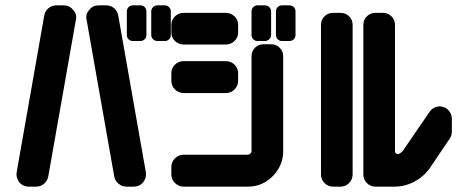

<svg xmlns="http://www.w3.org/2000/svg" viewBox="-20 -696 1717 716"><path d="M617 -566Q617 -556 610.5 -549.5Q604 -543 595 -543H567Q558 -543 551 -549.5Q544 -556 544 -566V-653Q544 -663 551 -669.5Q558 -676 567 -676H595Q604 -676 610.5 -669.5Q617 -663 617 -653ZM526 -566Q526 -556 519.5 -549.5Q513 -543 503 -543H476Q466 -543 459.5 -549.5Q453 -556 453 -566V-653Q453 -663 459.5 -669.5Q466 -676 476 -676H503Q513 -676 519.5 -669.5Q526 -663 526 -653ZM524 -53Q527 -34 514 -16Q500 0 479 0H451Q435 0 422 -11Q409 -22 406 -38L303 -622Q298 -643 313 -659Q325 -676 348 -676H376Q393 -676 405.5 -665.5Q418 -655 421 -638ZM263 -622 160 -38Q157 -22 144.5 -11Q132 0 115 0H87Q66 0 52 -16Q39 -34 42 -53L145 -638Q148 -655 161 -665.5Q174 -676 190 -676H218Q239 -676 253 -659Q268 -643 263 -622Z M1082 -566Q1082 -556 1075.5 -549.5Q1069 -543 1059 -543H1032Q1022 -543 1015.5 -549.5Q1009 -556 1009 -566V-653Q1009 -663 1015.5 -669.5Q1022 -676 1032 -676H1059Q1069 -676 1075.5 -669.5Q1082 -663 1082 -653ZM991 -566Q991 -556 984 -549.5Q977 -543 968 -543H940Q931 -543 924.5 -549.5Q918 -556 918 -566V-653Q918 -663 924.5 -669.5Q931 -676 940 -676H968Q977 -676 984 -669.5Q991 -663 991 -653ZM868 -575Q868 -556 854.5 -543Q841 -530 822 -530H665Q646 -530 632.5 -543Q619 -556 619 -575V-603Q619 -622 632.5 -635Q646 -648 665 -648H822Q841 -648 854.5 -635Q868 -622 868 -603ZM1036 -132Q1036 -96 1018 -66Q1000 -36 970.5 -18Q941 0 904 0H665Q646 0 632.5 -13.5Q619 -27 619 -46V-73Q619 -92 632.5 -105.5Q646 -119 665 -119H904Q909 -119 913.5 -123Q918 -127 918 -132V-486Q918 -505 931 -518Q944 -531 963 -531H991Q1010 -531 1023 -518Q1036 -505 1036 -486ZM868 -395Q868 -376 854.5 -362.5Q841 -349 822 -349H665Q646 -349 632.5 -362.5Q619 -376 619 -395V-423Q619 -442 632.5 -455Q646 -468 665 -468H822Q841 -468 854.5 -455Q868 -442 868 -423Z M1665 -205Q1665 -190 1657 -179L1582 -68Q1560 -37 1525 -18.5Q1490 0 1451 0H1380Q1361 0 1348 -13.5Q1335 -27 1335 -46V-603Q1335 -622 1348 -635Q1361 -648 1380 -648H1408Q1427 -648 1440 -635Q1453 -622 1453 -603V-131Q1453 -126 1458 -123Q1463 -120 1467 -122Q1477 -126 1484 -136L1582 -279Q1590 -291 1604.5 -296.5Q1619 -302 1633 -297Q1647 -293 1656 -280.5Q1665 -268 1665 -253ZM1295 -46Q1295 -27 1282 -13.5Q1269 0 1250 0H1222Q1203 0 1190 -13.5Q1177 -27 1177 -46V-603Q1177 -622 1190 -635Q1203 -648 1222 -648H1250Q1269 -648 1282 -635Q1295 -622 1295 -603Z"/></svg>

Font: Monomaniac One
Style: Regular
Weight: 400
Version: Version 1.000; ttfautohint (v1.8.3)